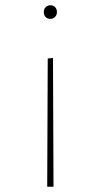

<svg xmlns="http://www.w3.org/2000/svg" viewBox="-20 -482 384 732"><path d="M172 -410Q161 -410 154 -417Q147 -424 147 -436Q147 -448 154.5 -455Q162 -462 172 -462Q183 -462 190 -455Q197 -448 197 -436Q197 -424 189.5 -417Q182 -410 172 -410ZM162 -259 182 -261 184 230H160Z"/></svg>

Font: Bitter Pro Thin
Style: Regular
Weight: 250
Designer: Sol Matas, and Bitter project Authors
Foundry: Sol Matas
Version: Version 1.010